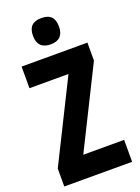

<svg xmlns="http://www.w3.org/2000/svg" viewBox="-172 -1005 783 1077"><g transform="rotate(-20 219.5 -466.0)"><path d="M219 -932C165 -932 141 -906 141 -853C141 -802 168 -775 219 -775C270 -775 296 -802 296 -853C296 -905 273 -932 219 -932ZM422 0V-131H178L415 -607V-714H22V-585H255L17 -107V0Z"/></g></svg>

Font: Noto Sans Kannada ExtraCondensed ExtraBold
Style: Regular
Weight: 800
Width: 2
Designer: Jelle Bosma - Monotype Design Team
Foundry: Monotype Imaging Inc.
Version: Version 2.005